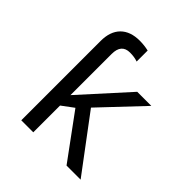

<svg xmlns="http://www.w3.org/2000/svg" viewBox="-197 -859 993 993"><g transform="rotate(45 300.0 -362.5)"><path d="M446.3 0 267.6 -243.7 203.1 -195.8V0H115.2V-580.1Q115.2 -649.9 152.3 -687.3Q189.5 -724.6 257.8 -724.6Q290 -724.6 322.3 -717.3V-636.7Q297.9 -645.5 265.6 -645.5Q203.1 -645.5 203.1 -573.2V-272L435.1 -528.3H538.1L323.7 -301.3L549.3 0Z"/></g></svg>

Font: Cousine
Style: Regular
Weight: 400
Monospace: yes
Designer: Steve Matteson
Foundry: Monotype Imaging Inc.
Version: Version 1.21